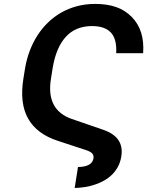

<svg xmlns="http://www.w3.org/2000/svg" viewBox="-20 -757 791 969"><path d="M98 -359.7 106.9 -414.8Q114.7 -459.9 130.5 -501.4Q146.3 -543 169.4 -578.8Q192.5 -614.7 222.7 -643.8Q252.8 -672.9 289.4 -693.7Q326 -714.5 369 -725.9Q411.9 -737.2 460.2 -737.2Q521.3 -737.2 566.8 -721.2Q612.2 -705.3 645.6 -670.8Q710.6 -604.4 702.4 -488.6H566.4Q570.3 -559.7 539.8 -592.5Q509.2 -625.4 444.6 -625.4Q362.2 -625.4 312.9 -571.9Q263.5 -518.5 246.1 -415.5L237.2 -359.7Q211.3 -202.1 342.3 -156.6L502.1 -101.6Q608.7 -64.6 592 33.4Q587.4 61.8 575.3 84.3Q563.2 106.9 545.5 124.3Q527.7 141.7 505.7 154.1Q483.7 166.5 459 174.7Q434.3 182.9 408.4 187Q382.5 191.1 356.9 191.8L373.6 85.9Q444.6 84.9 451.7 42.6Q454.2 28.1 446 18.3Q437.9 8.5 414.8 0.7L273.1 -45.8Q166.2 -80.3 122.2 -158Q78.1 -235.8 98 -359.7Z"/></svg>

Font: Inter P Semi Bold
Style: Italic
Weight: 600
Italic angle: 9.39999°
Designer: Rasmus Andersson
Foundry: rsms
Version: Version 3.018;git-588b23468